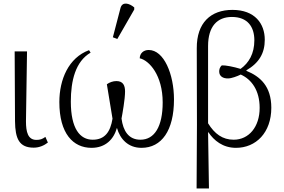

<svg xmlns="http://www.w3.org/2000/svg" viewBox="-20 -827 1610 1087"><path d="M171 9C203 9 231 -4 251 -20L237 -52C219 -39 207 -35 186 -35C138 -35 127 -80 127 -140L133 -536H63L65 -141C66 -41 89 9 171 9Z M644 -606 740 -773V-785C712 -809 672 -820 662 -781L619 -616ZM498 10C578 10 624 -39 642 -103C660 -39 706 10 781 10C895 10 965 -88 965 -264C965 -407 908 -544 822 -544C793 -544 772 -526 771 -497C825 -485 901 -401 901 -247C901 -111 855 -36 775 -36C708 -36 677 -86 668 -156C673 -183 688 -265 688 -309C688 -343 677 -368 639 -368C620 -368 600 -361 585 -350C595 -288 607 -213 617 -155C605 -81 574 -36 505 -36C433 -36 381 -98 381 -252C381 -370 407 -479 493 -529L484 -543C368 -500 316 -377 316 -249C316 -71 394 10 498 10Z M1093 240H1163L1158 -78H1160C1191 -32 1241 10 1316 10C1429 10 1516 -76 1516 -217C1516 -339 1453 -394 1375 -426V-429C1447 -471 1479 -526 1479 -602C1479 -693 1423 -771 1296 -771C1174 -771 1093 -699 1094 -553L1095 -122ZM1303 -36C1240 -36 1195 -69 1158 -129V-566C1158 -678 1210 -731 1293 -731C1381 -731 1420 -676 1420 -599C1420 -523 1389 -471 1342 -437C1303 -449 1257 -458 1236 -457C1223 -446 1221 -432 1221 -422C1221 -396 1242 -382 1272 -383C1290 -383 1323 -395 1343 -405C1405 -377 1450 -315 1450 -216C1450 -109 1389 -36 1303 -36Z"/></svg>

Font: Noto Serif Light
Style: Regular
Weight: 300
Designer: Monotype Design Team
Foundry: Monotype Imaging Inc.
Version: Version 2.013